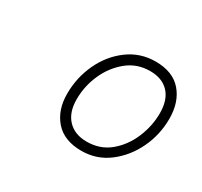

<svg xmlns="http://www.w3.org/2000/svg" viewBox="-74 -845 496 471"><g transform="rotate(30 173.5 -609.5)"><path d="M199 -469Q150 -469 124.5 -498Q99 -527 99 -573Q99 -619 118 -659.5Q137 -700 171 -725Q205 -750 248 -750Q297 -750 322 -721Q347 -692 347 -645Q347 -600 328 -560Q309 -520 275.5 -494.5Q242 -469 199 -469ZM199 -495Q237 -495 264 -517.5Q291 -540 305.5 -574.5Q320 -609 320 -645Q320 -683 301 -703Q282 -723 248 -723Q211 -723 183.5 -700.5Q156 -678 141 -644Q126 -610 126 -573Q126 -536 145.5 -515.5Q165 -495 199 -495Z"/></g></svg>

Font: Livvic Thin
Style: Italic
Weight: 250
Italic angle: -10°
Designer: Jacques Le Bailly, Baron von Fonthausen
Version: Version 1.001; ttfautohint (v1.8.2)